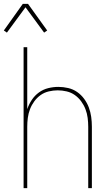

<svg xmlns="http://www.w3.org/2000/svg" viewBox="-51 -981 571 1001"><path d="M-15 -811 -31 -822 68 -961H95L195 -822L179 -811L82 -943ZM72 0V-735H91V-412Q100 -438 115 -460.5Q130 -483 152 -499Q174 -515 200.5 -521.5Q227 -528 253 -528Q279 -528 304.5 -522Q330 -516 351 -501.5Q372 -487 387.5 -466Q403 -445 412 -421Q421 -397 424.5 -371.5Q428 -346 428 -320V0H409V-320Q409 -343 406 -366.5Q403 -390 394.5 -412Q386 -434 372 -453Q358 -472 339 -485.5Q320 -499 296.5 -504.5Q273 -510 250 -510Q227 -510 203.5 -504.5Q180 -499 161 -485.5Q142 -472 128 -453Q114 -434 105.5 -412Q97 -390 94 -366.5Q91 -343 91 -320V0Z"/></svg>

Font: Iosevka SS18 Thin
Style: Regular
Weight: 100
Monospace: yes
Designer: Belleve Invis
Foundry: Belleve Invis
Version: Version 25.1.1; ttfautohint (v1.8.4)